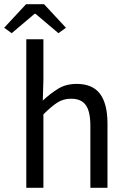

<svg xmlns="http://www.w3.org/2000/svg" viewBox="-44 -900 608 920"><path d="M82 0V-712H164V-518L161 -418Q196 -451 234 -474.5Q272 -498 323 -498Q400 -498 435.5 -450Q471 -402 471 -308V0H389V-297Q389 -366 367 -396.5Q345 -427 297 -427Q259 -427 230 -408Q201 -389 164 -352V0ZM-24 -767 81 -880H167L272 -767L236 -741L126 -834H122L12 -741Z"/></svg>

Font: CV Source Sans
Style: Regular
Weight: 400
Designer: Paul D. Hunt
Foundry: Adobe Systems Incorporated
Version: Version 3.001